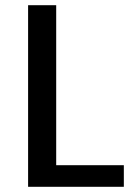

<svg xmlns="http://www.w3.org/2000/svg" viewBox="-20 -714 520 738"><path d="M456 4H88V-694H196V-79H456Z"/></svg>

Font: Repo Medium
Style: Regular
Weight: 500
Designer: Stefan Peev
Foundry: Context Ltd
Version: Version 1.502